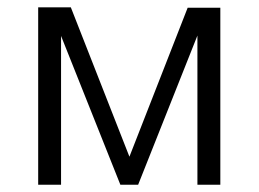

<svg xmlns="http://www.w3.org/2000/svg" viewBox="-20 -508 711 528"><path d="M85 0V-487.8H174.8L335.9 -77.1L496.1 -486.8H585.9V0H522.9V-410.2L359.9 0H311L147.9 -409.2V0Z"/></svg>

Font: Acari Sans Light
Style: Regular
Weight: 300
Designer: Alfredo Marco Pradil and Stefan Peev
Foundry: Hanken Design Co.
Version: Version 1.045;January 11, 2019;FontCreator 11.5.0.2425 64-bi